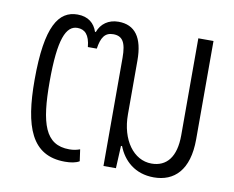

<svg xmlns="http://www.w3.org/2000/svg" viewBox="-64 -608 849 698"><g transform="rotate(10 360.5 -258.5)"><path d="M216 9C237 9 256 6 269 -2L263 -45C252 -41 240 -38 224 -38C134 -38 111 -114 111 -268C111 -426 135 -478 177 -478C204 -478 222 -461 226 -416H259C265 -457 278 -478 309 -478C343 -478 357 -457 357 -399V0H403L407 -83H411C431 -32 474 9 544 9C619 9 672 -40 672 -154V-517H616V-159C616 -79 583 -39 527 -39C461 -39 412 -106 412 -200V-399C412 -484 381 -526 320 -526C283 -526 256 -506 245 -475H242C232 -505 209 -526 169 -526C100 -526 56 -465 56 -265C56 -93 92 9 216 9Z"/></g></svg>

Font: Noto Sans Thai UI Condensed Light
Style: Regular
Weight: 300
Width: 3
Designer: Monotype Design Team
Foundry: Monotype Imaging Inc.
Version: Version 1.901